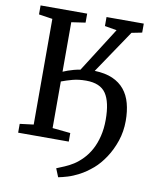

<svg xmlns="http://www.w3.org/2000/svg" viewBox="-101 -817 869 1104"><g transform="rotate(10 333.5 -265.0)"><path d="M316 212.5 296 163.5Q318 154.5 342.5 144.2Q367 134 392.8 117.8Q418.5 101.5 444 75Q468.5 50 487.5 15Q506.5 -20 517.2 -64.2Q528 -108.5 528 -160Q528 -263.5 494.5 -313Q461 -362.5 378.5 -362.5Q334 -362.5 299.2 -353Q264.5 -343.5 235.5 -332.5V-60.5L340.5 -50V0H45V-51.5L125 -61.5V-678.5L45 -690.5V-743H317V-690.5L235.5 -678.5V-389.5Q248.5 -395 264.2 -400.8Q280 -406.5 297.8 -411.2Q315.5 -416 335 -419L500 -678.5L430 -690.5V-743H647.5V-690.5L587 -678.5L417 -426.5Q479 -424.5 521.8 -405.8Q564.5 -387 591.2 -354.2Q618 -321.5 630.2 -275.8Q642.5 -230 642.5 -173.5Q642.5 -112 623.8 -56.2Q605 -0.5 575.2 44.2Q545.5 89 511.5 118.5Q472 152 435.8 171Q399.5 190 369.2 199Q339 208 316 212.5Z"/></g></svg>

Font: Merriweather Medium
Style: Regular
Weight: 500
Version: Version 2.100